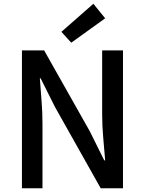

<svg xmlns="http://www.w3.org/2000/svg" viewBox="-20 -1006 774 1026"><path d="M97.2 0V-736.8H215.8L460 -304.2L537.1 -148.9H542Q537.6 -205.1 531.7 -269Q525.9 -333 525.9 -393.1V-736.8H637.2V0H518.1L273.9 -434.1L196.8 -587.9H192.9Q196.8 -530.8 201.9 -468.8Q207 -406.7 207 -346.2V0ZM360.8 -777.8 308.1 -835.9 479 -985.8 542 -908.2Z"/></svg>

Font: Source Han Sans CN Medium
Style: Regular
Weight: 500
Designer: Ryoko NISHIZUKA  (kana, bopomofo & ideographs); Paul D. Hunt (Latin, Greek & Cyrillic); Sandoll Communications , Soo-you
Foundry: Adobe
Version: Version 2.004;hotconv 1.0.118;makeotfexe 2.5.65603